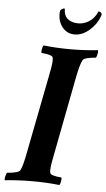

<svg xmlns="http://www.w3.org/2000/svg" viewBox="-67 -866 503 907"><g transform="rotate(5 184.5 -412.5)"><path d="M272.5 -764.6Q299.3 -764.6 324 -780.5Q348.6 -796.4 361.3 -826.2Q361.3 -829.1 365.2 -829.1Q369.6 -829.1 374.5 -824.5Q379.4 -819.8 378.9 -816.4Q378.9 -815.9 377.9 -812.7Q377 -809.6 377 -808.6Q362.8 -768.6 329.1 -739.7Q295.4 -710.9 259.8 -710.9Q223.1 -710.9 200.7 -739.3Q178.2 -767.6 180.7 -809.6Q180.7 -810.5 181.2 -813.2Q181.6 -815.9 181.6 -816.4Q182.1 -819.8 189 -824.5Q195.8 -829.1 200.2 -829.1Q203.1 -829.1 203.1 -826.2Q203.6 -795.4 222.2 -780Q240.7 -764.6 272.5 -764.6ZM247.1 -639.6Q312.5 -639.6 376 -646.5Q378.4 -642.1 376 -628.7Q373.5 -615.2 369.1 -610.4Q314.5 -606 307.6 -592.8Q294.9 -569.8 282.2 -501L212.9 -141.6Q211.9 -136.7 209.7 -124.8Q207.5 -112.8 206.5 -108.2Q205.6 -103.5 204.1 -94.2Q202.6 -85 202.1 -80.6Q201.7 -76.2 201.2 -69.6Q200.7 -63 200.9 -58.3Q201.2 -53.7 202.1 -49.8Q204.1 -36.6 256.8 -32.2Q258.8 -27.3 256.3 -13.9Q253.9 -0.5 250 3.9Q190.4 -2.9 121.1 -2.9Q54.7 -2.9 -8.8 3.9Q-11.2 -0.5 -8.3 -13.9Q-5.4 -27.3 -1 -32.2Q53.7 -36.6 60.5 -49.8Q71.8 -69.8 85 -141.6L155.3 -501Q156.2 -505.9 158.4 -517.8Q160.6 -529.8 161.6 -534.4Q162.6 -539.1 164.1 -548.3Q165.5 -557.6 166 -562Q166.5 -566.4 167 -573Q167.5 -579.6 167.2 -584.2Q167 -588.9 166 -592.8Q164.1 -606 111.3 -610.4Q109.4 -615.2 111.8 -628.7Q114.3 -642.1 118.2 -646.5Q177.7 -639.6 247.1 -639.6Z"/></g></svg>

Font: Amiri
Style: Bold Slanted
Weight: 700
Italic angle: 9°
Designer: Khaled Hosny
Version: Version 000.107